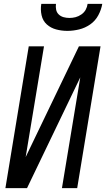

<svg xmlns="http://www.w3.org/2000/svg" viewBox="-20 -975 550 995"><path d="M8 0 129 -735H208L113 -161L389 -735H501L380 0H301L396 -574L120 0ZM329 -815Q299 -815 271 -822.5Q243 -830 222.5 -848.5Q202 -867 195.5 -896Q189 -925 194 -955H270Q268 -939 271 -924.5Q274 -910 284.5 -900Q295 -890 309.5 -886Q324 -882 340 -882Q356 -882 371.5 -886Q387 -890 401.5 -900Q416 -910 424 -924.5Q432 -939 434 -955H510Q505 -925 489.5 -896Q474 -867 447.5 -848.5Q421 -830 390 -822.5Q359 -815 329 -815Z"/></svg>

Font: Iosevka Custom
Style: Italic
Weight: 400
Italic angle: -9°
Monospace: yes
Designer: Belleve Invis
Foundry: Belleve Invis
Version: Version 30.3.3; ttfautohint (v1.8.3)